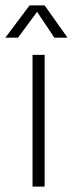

<svg xmlns="http://www.w3.org/2000/svg" viewBox="-51 -694 271 714"><path d="M115 -674 200 -554H151L87 -650L16 -554H-31L59 -674ZM115 0H70V-490H115Z"/></svg>

Font: Gemunu Libre ExtraLight
Style: Regular
Weight: 200
Designer: Puspanada Ekanayake, Sola Matas, Pathum Egodawatta, Kosala Senevirathne
Foundry: mooniak
Version: Version 1.100